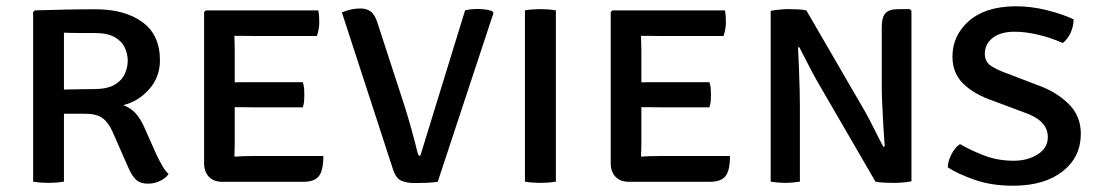

<svg xmlns="http://www.w3.org/2000/svg" viewBox="-20 -578 3492 611"><path d="M489 -386Q489 -332.5 454.5 -293.8Q420 -255 372.5 -243.5Q397 -234 412 -217Q427 -200 438 -175.5L477 -88Q486 -68.5 495.8 -51.5Q505.5 -34.5 516.5 -24Q507 -10.5 488.8 -2Q470.5 6.5 451 6.5Q426 6.5 412.5 -6.5Q399 -19.5 388 -45.5L338.5 -158Q326 -187 307.2 -201.5Q288.5 -216 250 -216H183.5V0Q172 2 159 3Q146 4 134.5 4Q124 4 110.2 3Q96.5 2 85.5 0V-540L91 -545Q143 -546.5 189.5 -547.5Q236 -548.5 284 -548.5Q377 -548.5 433 -507.8Q489 -467 489 -386ZM183.5 -474V-293Q210 -293.5 235.5 -294Q261 -294.5 278 -294.5Q321 -294.5 344.5 -308.2Q368 -322 377.2 -343Q386.5 -364 386.5 -384.5Q386.5 -406 377.2 -426.2Q368 -446.5 345 -459.8Q322 -473 280.5 -473Q260 -473 233 -473Q206 -473 183.5 -474Z M1009 -81.5Q1009 -35 994.5 -17.2Q980 0.5 946 0.5H686.5Q660.5 0.5 645 -15.2Q629.5 -31 629.5 -58.5V-539.5L635 -545H993Q995 -534.5 995.5 -524.5Q996 -514.5 996 -506Q996 -498 994.2 -486.5Q992.5 -475 988.5 -463.5H783Q773 -463.5 757.5 -463.8Q742 -464 726 -464Q726 -453 726.5 -440.5Q727 -428 727 -413V-316Q742.5 -316.5 757.8 -316.5Q773 -316.5 783 -316.5H943.5Q947 -307 947.8 -295.8Q948.5 -284.5 948.5 -277Q948.5 -268.5 947.8 -257.2Q947 -246 943.5 -236.5H783Q773 -236.5 757.8 -236.8Q742.5 -237 727 -237V-122.5Q727 -110.5 726.5 -99.5Q726 -88.5 726 -79.5Q739 -80.5 752.8 -81Q766.5 -81.5 785.5 -81.5Z M1460 -545Q1470.5 -547.5 1480.2 -548.5Q1490 -549.5 1498.5 -549.5Q1509 -549.5 1521.8 -548.2Q1534.5 -547 1546.5 -542.5L1550.5 -537L1373 0.5Q1356.5 3 1336.5 3.8Q1316.5 4.5 1298 4.5Q1273.5 4.5 1256.2 -3.5Q1239 -11.5 1230 -41L1068 -538.5Q1082 -544.5 1096.8 -547.8Q1111.5 -551 1126.5 -551Q1147 -551 1160 -541.2Q1173 -531.5 1181.5 -504.5L1268 -239Q1278 -207.5 1289.2 -167Q1300.5 -126.5 1309.5 -89.5Q1312 -82 1317.5 -82Z M1650.5 -545Q1661 -547 1675.2 -548Q1689.5 -549 1700 -549Q1711.5 -549 1724.5 -548Q1737.5 -547 1749 -545V0Q1737.5 2 1724.5 3Q1711.5 4 1700 4Q1689.5 4 1675.2 3Q1661 2 1650.5 0Z M2303 -81.5Q2303 -35 2288.5 -17.2Q2274 0.5 2240 0.5H1980.5Q1954.5 0.5 1939 -15.2Q1923.5 -31 1923.5 -58.5V-539.5L1929 -545H2287Q2289 -534.5 2289.5 -524.5Q2290 -514.5 2290 -506Q2290 -498 2288.2 -486.5Q2286.5 -475 2282.5 -463.5H2077Q2067 -463.5 2051.5 -463.8Q2036 -464 2020 -464Q2020 -453 2020.5 -440.5Q2021 -428 2021 -413V-316Q2036.5 -316.5 2051.8 -316.5Q2067 -316.5 2077 -316.5H2237.5Q2241 -307 2241.8 -295.8Q2242.5 -284.5 2242.5 -277Q2242.5 -268.5 2241.8 -257.2Q2241 -246 2237.5 -236.5H2077Q2067 -236.5 2051.8 -236.8Q2036.5 -237 2021 -237V-122.5Q2021 -110.5 2020.5 -99.5Q2020 -88.5 2020 -79.5Q2033 -80.5 2046.8 -81Q2060.5 -81.5 2079.5 -81.5Z M2582 -317Q2568.5 -340.5 2552 -372.8Q2535.5 -405 2523.5 -428L2519.5 -427Q2521 -398 2522.5 -361.2Q2524 -324.5 2524.8 -291.2Q2525.5 -258 2525.5 -239.5V0Q2513 2 2501.2 3Q2489.5 4 2479.5 4Q2469.5 4 2457 3Q2444.5 2 2432.5 0V-543.5Q2444.5 -546 2461.2 -547.5Q2478 -549 2489.5 -549Q2502 -549 2518.2 -548.2Q2534.5 -547.5 2546 -545L2730.5 -227Q2744 -204 2761.2 -169Q2778.5 -134 2791 -111L2795.5 -112Q2793.5 -138 2791.2 -174.8Q2789 -211.5 2787.5 -246.5Q2786 -281.5 2786 -303V-491Q2786 -523.5 2798 -536.2Q2810 -549 2840 -549H2875L2880.5 -543.5V-1Q2868 1.5 2851.8 2.8Q2835.5 4 2823.5 4Q2811.5 4 2794.2 3.2Q2777 2.5 2766 0Z M2996 -45.5Q2996.5 -65 3007.8 -87Q3019 -109 3035 -119.5Q3069 -99.5 3113 -82.8Q3157 -66 3208.5 -66.5Q3251.5 -67 3283 -87.2Q3314.5 -107.5 3314.5 -142Q3314.5 -195.5 3237 -221L3141 -257Q3081.5 -277 3046.2 -310.8Q3011 -344.5 3011 -398Q3011 -464.5 3062.5 -510.5Q3114 -556.5 3208.5 -558Q3260 -558.5 3310.8 -545.8Q3361.5 -533 3396.5 -516.5Q3396.5 -495 3387.2 -474.2Q3378 -453.5 3362 -441Q3326 -457.5 3283.8 -467.5Q3241.5 -477.5 3206.5 -477Q3163 -476.5 3138.5 -457Q3114 -437.5 3114 -407Q3114 -382 3132.8 -369Q3151.5 -356 3187 -343.5L3279.5 -308Q3339 -287.5 3379.2 -248.8Q3419.5 -210 3419.5 -152.5Q3419.5 -78.5 3362.2 -33.2Q3305 12 3208.5 13Q3137 13.5 3082.5 -5.5Q3028 -24.5 2996 -45.5Z"/></svg>

Font: Signika Negative SC
Style: Regular
Weight: 400
Designer: Anna Giedryś
Foundry: Anna Giedryś
Version: Version 2.000; ttfautohint (v1.8.3) -l 8 -r 50 -G 200 -x 9 -